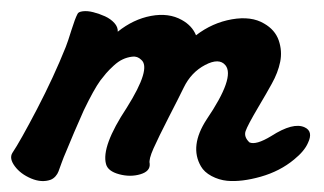

<svg xmlns="http://www.w3.org/2000/svg" viewBox="-108 -320 580 344"><path d="M377.9 -76.2Q417.5 -101.6 438 -91.8Q453.6 -84.5 443.8 -64Q437.5 -49.3 418.9 -34.2Q393.6 -13.2 359.1 -3.4Q324.7 6.3 298.8 3.9Q284.2 2.4 271 -4.6Q257.8 -11.7 252 -22Q231 -58.1 262.2 -106Q313.5 -181.6 295.9 -203.1Q284.7 -216.8 259.5 -203.6Q234.4 -190.4 221.2 -163.1Q212.9 -146 194.3 -109.9Q175.8 -73.7 167 -54Q158.2 -34.2 160.2 -26.9Q161.6 -13.2 143.6 -7.8Q125.5 -2.4 105.5 -7.8Q85.4 -13.2 82 -25.9Q73.2 -57.6 119.1 -127Q163.6 -197.8 145 -212.9Q138.2 -219.7 128.9 -218.5Q119.6 -217.3 111.8 -213.6Q104 -210 95.7 -202.4Q87.4 -194.8 82 -188.5Q76.7 -182.1 71.8 -175.8Q60.1 -159.7 42 -122.1Q23.9 -81.5 9.8 -46.9Q6.3 -39.1 2.4 -28.3Q-1.5 -17.6 -3.2 -12.9Q-4.9 -8.3 -8.5 -4.2Q-12.2 0 -17.1 2Q-33.2 7.8 -52.2 -0.2Q-71.3 -8.3 -81.5 -22.2Q-91.8 -36.1 -85.9 -45.9Q-71.8 -66.9 -41.7 -124.5Q-11.7 -182.1 9.8 -235.8Q13.7 -245.6 20 -266.1Q26.4 -286.6 30.8 -294.9Q32.2 -298.8 40.5 -299.8Q48.8 -300.8 59.3 -298.1Q69.8 -295.4 80.1 -290.8Q90.3 -286.1 96.9 -278.8Q103.5 -271.5 103 -263.2Q130.9 -285.6 162.6 -291.5Q194.3 -297.4 217.8 -284.2Q236.3 -273.9 243.2 -256.8Q272.5 -279.3 307.4 -285.4Q342.3 -291.5 365.2 -277.8Q384.8 -266.6 391.4 -247.6Q397.9 -228.5 394 -209.2Q390.1 -189.9 378.9 -169.9Q370.1 -153.8 355 -128.4Q335.4 -95.2 332 -85Q328.6 -74.7 338.9 -64.9Q350.6 -59.6 377.9 -76.2Z"/></svg>

Font: Florida Vibes
Style: Regular
Weight: 400
Italic angle: -30°
Designer: Turbologo.com
Foundry: Turbologo.com
Version: Version 1.000;hotconv 1.0.109;makeotfexe 2.5.65596